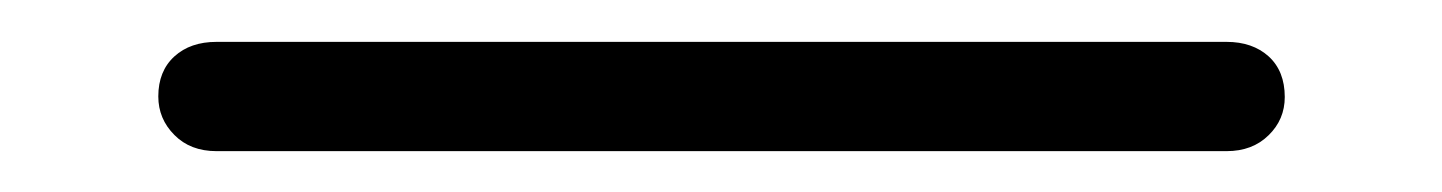

<svg xmlns="http://www.w3.org/2000/svg" viewBox="-20 86 706 94"><path d="M580.5 160H86Q73.2 160 65.4 152.1Q57.5 144.2 57.5 133.2Q57.5 120.8 65.4 113.6Q73.2 106.5 86 106.5H580.5Q593.2 106.5 601.1 113.6Q609 120.8 609 133.5Q609 144.5 601.1 152.2Q593.2 160 580.5 160Z"/></svg>

Font: Quicksand Variable Light
Style: Regular
Weight: 300
Designer: Andrew Paglinawan
Foundry: Andrew Paglinawan
Version: Version 3.004